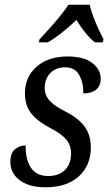

<svg xmlns="http://www.w3.org/2000/svg" viewBox="-20 -786 463 816"><path d="M24 -99Q24 -136 44 -152Q64 -168 89 -168Q88 -110 111 -74Q134 -38 185 -38Q230 -38 256 -63.5Q282 -89 282 -134Q282 -168 262 -192.5Q242 -217 195 -241Q140 -270 113 -303.5Q86 -337 86 -390Q86 -459 135.5 -502.5Q185 -546 267 -546Q337 -546 372.5 -518Q408 -490 408 -452Q408 -421 388.5 -405Q369 -389 334 -389Q335 -435 316.5 -467.5Q298 -500 257 -500Q218 -500 194 -475.5Q170 -451 170 -412Q170 -381 191 -358Q212 -335 258 -312Q312 -285 339 -249Q366 -213 366 -159Q366 -83 315 -36.5Q264 10 173 10Q105 10 64.5 -19.5Q24 -49 24 -99ZM148 -619Q236 -712 271 -766H361Q368 -735 385 -694Q402 -653 420 -619L417 -606H383Q344 -637 305 -701Q238 -638 184 -606H145Z"/></svg>

Font: Noto Serif Narrow
Style: Italic
Weight: 400
Width: 4
Italic angle: -12°
Designer: Monotype Design Team
Foundry: Monotype Imaging Inc.
Version: Version 1.001